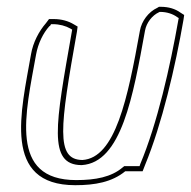

<svg xmlns="http://www.w3.org/2000/svg" viewBox="-20 -527 561 564"><path d="M71 -367C42 -200 -15 17 201 17C259 17 309 8 348 -24H399L406 -42C456 -163 495 -331 519 -469L521 -483L510 -490C495 -501 475 -507 453 -507H447L442 -504C416 -492 396 -465 391 -437C355 -237 319 -63 222 -57C143 -58 156 -153 206 -434L208 -449L196 -456C181 -465 161 -471 138 -471H124L115 -459C95 -436 77 -403 71 -367ZM86 -367C92 -400 107 -430 125 -450L127 -451L130 -456H135C155 -456 173 -451 187 -443L192 -440L191 -434C143 -161 120 -43 219 -42H220C337 -49 371 -245 406 -437C410 -460 427 -482 447 -491L449 -492H451C470 -492 488 -486 500 -477L505 -474L504 -469C480 -332 442 -164 392 -45L390 -39H345L340 -35C307 -7 261 2 204 2C5 2 55 -194 86 -367Z"/></svg>

Font: Snowfall
Style: BlkOlObl
Weight: 900
Designer: Jasper
Foundry: Cannot Into Space Fonts
Version: Version 0.9